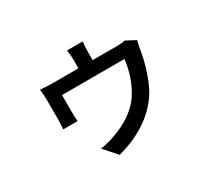

<svg xmlns="http://www.w3.org/2000/svg" viewBox="-138 -859 1276 1170"><g transform="rotate(-30 500.0 -273.5)"><path d="M842 -470 774 -506C763 -502 744 -500 712 -500H546V-564C546 -582 547 -601 551 -629H440C444 -601 446 -582 446 -564V-500H268C239 -500 203 -502 178 -504C181 -485 183 -449 183 -431C183 -402 183 -307 183 -282C183 -264 181 -240 180 -224H281C279 -238 278 -261 278 -277C278 -301 278 -378 278 -409H717C710 -335 682 -251 642 -190C589 -109 508 -64 428 -35C404 -25 355 -12 321 -7L400 82C563 41 686 -50 748 -160C790 -235 820 -346 829 -411C832 -427 837 -455 842 -470Z"/></g></svg>

Font: Noto Sans CJK TC Medium
Style: Regular
Weight: 500
Designer: Ryoko NISHIZUKA 西塚涼子 (kana, bopomofo & ideographs); Paul D. Hunt (Latin, Greek & Cyrillic); Sandoll Communications 산돌커뮤니
Foundry: Adobe
Version: Version 2.004;hotconv 1.0.118;makeotfexe 2.5.65603